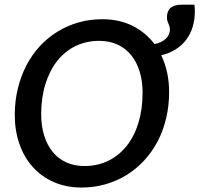

<svg xmlns="http://www.w3.org/2000/svg" viewBox="-20 -812 872 839"><path d="M349 -86.5Q406 -86.5 452.8 -109.2Q499.5 -132 533 -173.8Q566.5 -215.5 584.8 -274.8Q603 -334 603 -407Q603 -458.5 590 -500.2Q577 -542 552.5 -571.8Q528 -601.5 492.8 -617.5Q457.5 -633.5 413.5 -633.5Q357 -633.5 310.2 -610.8Q263.5 -588 230.2 -546Q197 -504 178.5 -444.8Q160 -385.5 160 -313Q160 -261.5 173 -219.8Q186 -178 210.2 -148.2Q234.5 -118.5 269.5 -102.5Q304.5 -86.5 349 -86.5ZM829.5 -791.5Q830.5 -786 831 -776.8Q831.5 -767.5 831.5 -762Q831.5 -726 822 -694.8Q812.5 -663.5 794 -638.8Q775.5 -614 748 -596.5Q720.5 -579 684.5 -570.5Q701.5 -535.5 710.2 -495.2Q719 -455 719 -409.5Q719 -349.5 706 -295Q693 -240.5 668.8 -194.2Q644.5 -148 610 -110.8Q575.5 -73.5 533 -47.2Q490.5 -21 441 -6.8Q391.5 7.5 336.5 7.5Q269 7.5 214.8 -16.5Q160.5 -40.5 122.8 -82.8Q85 -125 64.8 -183Q44.5 -241 44.5 -309.5Q44.5 -370 57.8 -424.5Q71 -479 95 -525.5Q119 -572 153.5 -609.5Q188 -647 230.5 -673.2Q273 -699.5 322.5 -713.8Q372 -728 427 -728Q501.5 -728 559 -699.2Q616.5 -670.5 655 -619.5Q686.5 -625.5 704.5 -642.8Q722.5 -660 722.5 -683.5Q722.5 -691 720.5 -697Q718.5 -703 716 -708.8Q713.5 -714.5 711.5 -721Q709.5 -727.5 709.5 -736Q709.5 -791.5 773.5 -791.5Z"/></svg>

Font: Lato SemiBold
Style: Italic
Weight: 600
Italic angle: -7°
Designer: Lukasz Dziedzic with Adam Twardoch and Botio Nikoltchev
Foundry: tyPoland Lukasz Dziedzic
Version: Version 2.015; 2015-08-06; http://www.latofonts.com/